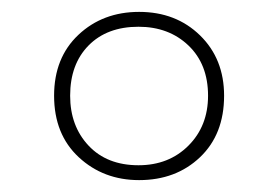

<svg xmlns="http://www.w3.org/2000/svg" viewBox="-20 -744 468 323"><path d="M214 -441Q276 -441 316.5 -479.5Q357 -518 357 -583Q357 -645 316.5 -684.5Q276 -724 214 -724Q153 -724 112 -685.5Q71 -647 71 -583Q71 -518 112.5 -479.5Q154 -441 214 -441ZM213 -466Q160 -466 129 -499Q98 -532 98 -583Q98 -636 129 -667.5Q160 -699 213 -699Q264 -699 297 -667.5Q330 -636 330 -583Q330 -532 297 -499Q264 -466 213 -466Z"/></svg>

Font: Noto Sans UI Thin
Style: Regular
Weight: 250
Designer: Monotype Design Team
Foundry: Monotype Imaging Inc.
Version: Version 1.901